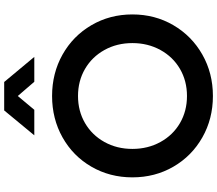

<svg xmlns="http://www.w3.org/2000/svg" viewBox="-80 -946 1038 918"><g transform="rotate(-90 439.0 -487.0)"><path d="M50 -373Q50 -481 101 -569Q152 -657 241 -707Q330 -757 439 -757Q548 -757 637 -707Q726 -657 777.5 -569Q829 -481 829 -373Q829 -265 777.5 -177Q726 -89 637 -38.5Q548 12 439 12Q330 12 241 -38.5Q152 -89 101 -177Q50 -265 50 -373ZM439 -112Q511 -112 568.5 -145.5Q626 -179 659 -239Q692 -299 692 -373Q692 -447 659 -506.5Q626 -566 568.5 -599.5Q511 -633 439 -633Q367 -633 309.5 -599.5Q252 -566 219 -506.5Q186 -447 186 -373Q186 -299 219 -239Q252 -179 309.5 -145.5Q367 -112 439 -112ZM370 -986H506L626 -842H507L439 -921L373 -842H251Z"/></g></svg>

Font: Eudoxus Sans
Style: Bold
Weight: 700
Designer: Stijn de Vries
Foundry: tokotype
Version: Version 2.005